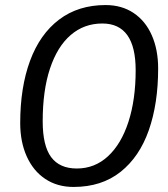

<svg xmlns="http://www.w3.org/2000/svg" viewBox="-20 -730 666 760"><path d="M60 -243Q60 -384 99 -489.5Q138 -595 214 -652.5Q290 -710 398 -710Q462 -710 509 -678.5Q556 -647 581 -590Q606 -533 606 -459Q606 -320 569 -214.5Q532 -109 457 -49.5Q382 10 271 10Q207 10 159.5 -21.5Q112 -53 86 -110.5Q60 -168 60 -243ZM517 -452Q517 -637 385 -637Q313 -637 260 -591.5Q207 -546 178 -459Q149 -372 149 -250Q149 -153 182.5 -108Q216 -63 284 -63Q355 -63 407.5 -111.5Q460 -160 488.5 -248Q517 -336 517 -452Z"/></svg>

Font: Niramit
Style: Italic
Weight: 400
Italic angle: -10°
Version: Version 1.000; ttfautohint (v1.6)